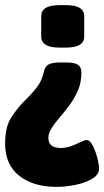

<svg xmlns="http://www.w3.org/2000/svg" viewBox="-27 -545 407 750"><path d="M232 -301Q264 -301 277.5 -292Q291 -283 291 -262Q291 -222 277 -190.5Q263 -159 243.5 -133Q224 -107 205 -85Q186 -63 174 -43.5Q162 -24 162 -6Q162 33 210 33Q233 33 253 25Q273 17 288.5 9.5Q304 2 311 2Q322 2 330.5 15.5Q339 29 346 48.5Q353 68 356.5 86Q360 104 360 114Q360 137 333.5 153Q307 169 268.5 177Q230 185 194 185Q103 185 48 141.5Q-7 98 -7 16Q-7 -48 16 -84.5Q39 -121 68 -150Q94 -175 115.5 -202Q137 -229 144 -264Q149 -287 164.5 -294Q180 -301 209 -301ZM229 -525Q267 -525 284.5 -514Q302 -503 302 -482V-402Q302 -381 284.5 -370Q267 -359 229 -359H207Q169 -359 151.5 -370Q134 -381 134 -402V-482Q134 -503 151.5 -514Q169 -525 207 -525Z"/></svg>

Font: Asap Condensed Black
Style: Regular
Weight: 900
Width: 3
Designer: Pablo Cosgaya
Foundry: Omnibus-Type
Version: Version 3.001; ttfautohint (v1.8.4.7-5d5b)